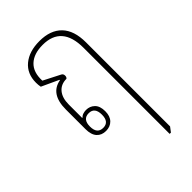

<svg xmlns="http://www.w3.org/2000/svg" viewBox="-236 -638 964 964"><g transform="rotate(-45 246.0 -156.0)"><path d="M373 240V-371Q373 -527 238 -527Q175 -527 141 -495Q107 -463 110 -401L198 -356Q209 -351 209 -338Q209 -327 202 -322Q163 -322 141 -295.5Q119 -269 119 -222V-128L122 -127Q128 -135 139 -138.5Q150 -142 161 -142Q188 -142 206.5 -124Q225 -106 225 -69Q225 -34 206.5 -15Q188 4 158 4Q127 4 109 -16Q91 -36 91 -76V-215Q91 -325 174 -340V-343L83 -385Q80 -400 80 -416Q80 -480 123.5 -516Q167 -552 240 -552Q318 -552 359.5 -509Q401 -466 401 -382V215L382 240ZM159 -17Q201 -17 201 -69Q201 -121 159 -121Q116 -121 116 -69Q116 -17 159 -17Z"/></g></svg>

Font: Noto Serif Thai Condensed Thin
Style: Regular
Weight: 100
Width: 3
Designer: Monotype Design Team
Foundry: Monotype Imaging Inc.
Version: Version 2.001; ttfautohint (v1.8.4.7-5d5b)